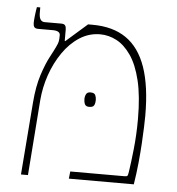

<svg xmlns="http://www.w3.org/2000/svg" viewBox="-49 -693 681 739"><g transform="rotate(5 291.5 -323.5)"><path d="M59 0 81 -280Q86 -343 100.5 -387.5Q115 -432 130 -460Q145 -488 151 -501Q158 -515 159.5 -523.5Q161 -532 161 -547Q161 -564 132 -564H76Q65 -564 61 -569.5Q57 -575 57 -585Q57 -594 59 -612.5Q61 -631 64 -647H77V-627Q77 -609 82.5 -600.5Q88 -592 99 -592H163Q174 -592 178 -586.5Q182 -581 182 -571V-527L184 -526L266 -598H283Q362 -598 413.5 -562.5Q465 -527 490.5 -454Q516 -381 516 -267Q516 -250 515 -222.5Q514 -195 512 -160.5Q510 -126 506 -85Q502 -44 495 0H244L247 -28H457Q466 -28 468 -31Q470 -34 472 -47Q477 -79 483 -135Q489 -191 489 -251Q489 -340 474.5 -400Q460 -460 435 -496Q410 -532 379.5 -548Q349 -564 316 -564Q273 -564 236.5 -540.5Q200 -517 172.5 -477Q145 -437 128.5 -389Q112 -341 108 -291L86 0ZM277 -310Q277 -321 281.5 -329.5Q286 -338 298 -338Q313 -338 317 -329.5Q321 -321 321 -310Q321 -299 317 -290.5Q313 -282 298 -282Q285 -282 281 -290.5Q277 -299 277 -310Z"/></g></svg>

Font: Noto Serif Hebrew Thin
Style: Regular
Weight: 250
Version: Version 2.003